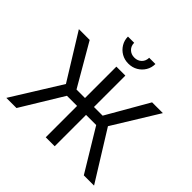

<svg xmlns="http://www.w3.org/2000/svg" viewBox="-221 -1170 1398 1398"><g transform="rotate(45 477.5 -471.0)"><path d="M523.9 -727.5V0H431.6V-727.5ZM25.9 0 261.2 -378.4 45.4 -727.5H156.7L344.2 -404.3H613.3L799.3 -727.5H910.2L694.8 -377.4L929.2 0H823.7L628.4 -322.8H327.1L130.4 0ZM477.5 -804.2Q438 -804.2 406.2 -822.5Q374.5 -840.8 355.5 -872.3Q336.4 -903.8 336.4 -941.9H400.4Q400.4 -908.7 422.1 -887.5Q443.8 -866.2 477.5 -866.2Q511.2 -866.2 533 -887.5Q554.7 -908.7 554.7 -941.9H619.1Q619.1 -903.8 600.3 -872.6Q581.5 -841.3 549.6 -822.8Q517.6 -804.2 477.5 -804.2Z"/></g></svg>

Font: Inter 16pt
Style: Regular
Weight: 400
Version: Version 4.001;git-66647c0bb